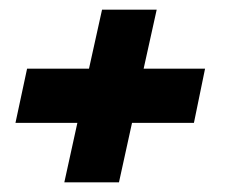

<svg xmlns="http://www.w3.org/2000/svg" viewBox="-20 -459 482 397"><path d="M304 -439 277 -317H404L381 -205H253L226 -82H113L140 -205H12L36 -317H164L191 -439Z"/></svg>

Font: Lobster Two
Style: Bold Italic
Weight: 700
Designer: Pablo Impallari
Foundry: Pablo Impallari. www.impallari.com
Version: Version 2.000